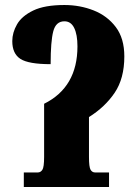

<svg xmlns="http://www.w3.org/2000/svg" viewBox="-20 -746 558 766"><path d="M75 0V-58H131Q142 -58 149 -68.5Q156 -79 156 -120V-332Q289 -398 289 -561Q289 -608 276 -634.5Q263 -661 237 -661Q203 -661 192.5 -621Q182 -581 182 -490Q94 -490 61.5 -511Q29 -532 29 -582Q29 -616 48 -649Q67 -682 112.5 -704Q158 -726 237 -726Q299 -726 353.5 -704.5Q408 -683 442 -638Q476 -593 476 -521Q476 -433 437.5 -376Q399 -319 335 -279V-120Q335 -79 341.5 -68.5Q348 -58 359 -58H415V0Z"/></svg>

Font: Noto Serif Condensed Black
Style: Regular
Weight: 900
Width: 3
Designer: Monotype Design Team
Foundry: Monotype Imaging Inc.
Version: Version 2.015; ttfautohint (v1.8.4.7-5d5b)